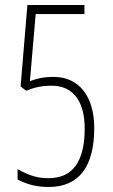

<svg xmlns="http://www.w3.org/2000/svg" viewBox="-20 -734 451 764"><path d="M174 10C296 10 355 -73 355 -225C355 -352 293 -428 194 -428C152 -428 125 -421 99 -411L122 -678H316V-714H89L62 -390L84 -373C117 -386 145 -393 186 -393C266 -393 317 -337 317 -223C317 -88 267 -25 173 -25C131 -25 98 -34 50 -61V-20C90 2 131 10 174 10Z"/></svg>

Font: Noto Sans Gurmukhi UI ExtraCondensed ExtraLight
Style: Regular
Weight: 200
Width: 2
Designer: Jelle Bosma - Monotype Design Team
Foundry: Monotype Imaging Inc.
Version: Version 2.004